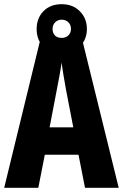

<svg xmlns="http://www.w3.org/2000/svg" viewBox="-20 -990 587 917"><path d="M386 -93 355 -251H194L163 -93H0L174 -807H371L547 -93ZM295 -563Q288 -602 283 -632Q278 -662 274 -691Q271 -666 264.5 -631Q258 -596 252 -565L217 -382H330ZM275 -733Q220 -733 187.5 -766.5Q155 -800 155 -851Q155 -903 187.5 -936.5Q220 -970 275 -970Q328 -970 361.5 -936Q395 -902 395 -852Q395 -802 362 -767.5Q329 -733 275 -733ZM275 -809Q294 -809 306.5 -821Q319 -833 319 -852Q319 -871 306.5 -883.5Q294 -896 275 -896Q256 -896 243.5 -883.5Q231 -871 231 -852Q231 -833 242 -821Q253 -809 275 -809Z"/></svg>

Font: Noto Sans Kannada UI ExtraCondensed ExtraBold
Style: Regular
Weight: 800
Width: 2
Designer: Jelle Bosma - Monotype Design Team
Foundry: Monotype Imaging Inc.
Version: Version 2.005; ttfautohint (v1.8.4.7-5d5b)